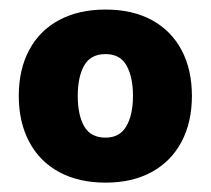

<svg xmlns="http://www.w3.org/2000/svg" viewBox="-20 -731 443 404"><path d="M19.5 -529.3Q19.5 -584.5 41.3 -625.5Q63 -666.5 104.2 -688.7Q145.5 -710.9 202.1 -710.9Q258.8 -710.9 299.6 -688.7Q340.3 -666.5 362.1 -625.5Q383.8 -584.5 383.8 -529.3Q383.8 -474.1 362.1 -432.9Q340.3 -391.6 299.3 -369.1Q258.3 -346.7 202.1 -346.7Q145.5 -346.7 104.2 -369.1Q63 -391.6 41.3 -432.9Q19.5 -474.1 19.5 -529.3ZM259.8 -529.3Q259.8 -568.8 246.3 -593Q232.9 -617.2 202.1 -617.2Q170.9 -617.2 157.2 -593.3Q143.6 -569.3 143.6 -529.3Q143.6 -488.8 157.2 -465.1Q170.9 -441.4 202.1 -441.4Q231.9 -441.4 245.8 -465.3Q259.8 -489.3 259.8 -529.3Z"/></svg>

Font: Pretendard Std Black
Style: Regular
Weight: 900
Designer: Base glyphs from Inter by Rasmus Andersson; Hangeul glyphs from Noto Sans CJK(Source Han Sans) by Jang Soo-young and Kan
Foundry: Kil Hyung-jin
Version: Version 1.309